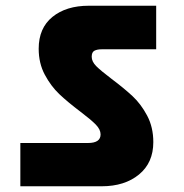

<svg xmlns="http://www.w3.org/2000/svg" viewBox="-20 -692 643 670"><path d="M51 -42V-193H287Q331 -193 331 -223Q331 -240 314.5 -257Q298 -274 261 -302Q216 -336 187 -363.5Q158 -391 136.5 -431Q115 -471 115 -522Q115 -594 163 -633Q211 -672 290 -672H525V-520H335Q319 -520 309.5 -515Q300 -510 300 -494Q300 -477 316 -461Q332 -445 369 -417Q413 -384 442.5 -356.5Q472 -329 493.5 -288.5Q515 -248 515 -196Q515 -124 465 -83Q415 -42 335 -42Z"/></svg>

Font: DVN-Poppins ExtBd
Style: Regular
Weight: 800
Designer: Ninad Kale (Devanagari), Jonny Pinhorn (Latin)
Foundry: Indian Type Foundry
Version: 4.004